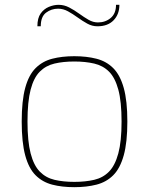

<svg xmlns="http://www.w3.org/2000/svg" viewBox="-20 -770 618 796"><path d="M288 6Q237 6 196.5 -4.5Q156 -15 127.5 -43.5Q99 -72 84.5 -126Q70 -180 70 -266Q70 -352 84.5 -405.5Q99 -459 127.5 -487.5Q156 -516 196.5 -526.5Q237 -537 288 -537Q339 -537 380 -526.5Q421 -516 449.5 -487.5Q478 -459 493 -405.5Q508 -352 508 -266Q508 -180 493 -126Q478 -72 449.5 -43.5Q421 -15 380 -4.5Q339 6 288 6ZM288 -16Q334 -16 370.5 -24.5Q407 -33 432 -58.5Q457 -84 470.5 -134Q484 -184 484 -266Q484 -349 470.5 -398.5Q457 -448 432 -473Q407 -498 370.5 -506.5Q334 -515 288 -515Q242 -515 206 -506.5Q170 -498 145 -473Q120 -448 107 -398.5Q94 -349 94 -266Q94 -184 107 -134Q120 -84 145 -58.5Q170 -33 206 -24.5Q242 -16 288 -16ZM135 -661Q135 -695 148.5 -714Q162 -733 182.5 -741.5Q203 -750 223 -750Q246 -750 267 -739Q288 -728 308 -713.5Q328 -699 347 -688Q366 -677 386 -677Q417 -677 439 -695.5Q461 -714 461 -750H475Q475 -711 451 -686Q427 -661 384 -661Q362 -661 342 -672Q322 -683 302 -697.5Q282 -712 262 -723Q242 -734 221 -734Q193 -734 171 -717.5Q149 -701 149 -661Z"/></svg>

Font: Exo Thin Thin
Style: Regular
Weight: 250
Version: Version 2.000